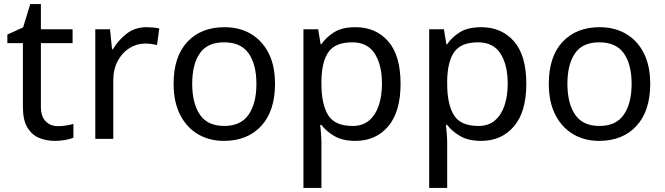

<svg xmlns="http://www.w3.org/2000/svg" viewBox="-20 -679 3254 939"><path d="M264 -62Q284 -62 305 -65.5Q326 -69 339 -73V-6Q325 1 299 5.5Q273 10 249 10Q207 10 171.5 -4.5Q136 -19 114 -55Q92 -91 92 -156V-468H16V-510L93 -545L128 -659H180V-536H335V-468H180V-158Q180 -109 203.5 -85.5Q227 -62 264 -62Z M696 -546Q711 -546 728.5 -544.5Q746 -543 759 -540L748 -459Q735 -462 719.5 -464Q704 -466 690 -466Q649 -466 613 -443.5Q577 -421 555.5 -380.5Q534 -340 534 -286V0H446V-536H518L528 -438H532Q558 -482 599 -514Q640 -546 696 -546Z M1325 -269Q1325 -136 1257.5 -63Q1190 10 1075 10Q1004 10 948.5 -22.5Q893 -55 861 -117.5Q829 -180 829 -269Q829 -402 896 -474Q963 -546 1078 -546Q1151 -546 1206.5 -513.5Q1262 -481 1293.5 -419.5Q1325 -358 1325 -269ZM920 -269Q920 -174 957.5 -118.5Q995 -63 1077 -63Q1158 -63 1196 -118.5Q1234 -174 1234 -269Q1234 -364 1196 -418Q1158 -472 1076 -472Q994 -472 957 -418Q920 -364 920 -269Z M1719 -546Q1818 -546 1878.5 -477Q1939 -408 1939 -269Q1939 -132 1878.5 -61Q1818 10 1718 10Q1656 10 1615.5 -13.5Q1575 -37 1552 -68H1546Q1548 -51 1550 -25Q1552 1 1552 20V240H1464V-536H1536L1548 -463H1552Q1576 -498 1615 -522Q1654 -546 1719 -546ZM1703 -472Q1621 -472 1587.5 -426Q1554 -380 1552 -286V-269Q1552 -170 1584.5 -116.5Q1617 -63 1705 -63Q1754 -63 1785.5 -90Q1817 -117 1832.5 -163.5Q1848 -210 1848 -270Q1848 -362 1812.5 -417Q1777 -472 1703 -472Z M2334 -546Q2433 -546 2493.5 -477Q2554 -408 2554 -269Q2554 -132 2493.5 -61Q2433 10 2333 10Q2271 10 2230.5 -13.5Q2190 -37 2167 -68H2161Q2163 -51 2165 -25Q2167 1 2167 20V240H2079V-536H2151L2163 -463H2167Q2191 -498 2230 -522Q2269 -546 2334 -546ZM2318 -472Q2236 -472 2202.5 -426Q2169 -380 2167 -286V-269Q2167 -170 2199.5 -116.5Q2232 -63 2320 -63Q2369 -63 2400.5 -90Q2432 -117 2447.5 -163.5Q2463 -210 2463 -270Q2463 -362 2427.5 -417Q2392 -472 2318 -472Z M3160 -269Q3160 -136 3092.5 -63Q3025 10 2910 10Q2839 10 2783.5 -22.5Q2728 -55 2696 -117.5Q2664 -180 2664 -269Q2664 -402 2731 -474Q2798 -546 2913 -546Q2986 -546 3041.5 -513.5Q3097 -481 3128.5 -419.5Q3160 -358 3160 -269ZM2755 -269Q2755 -174 2792.5 -118.5Q2830 -63 2912 -63Q2993 -63 3031 -118.5Q3069 -174 3069 -269Q3069 -364 3031 -418Q2993 -472 2911 -472Q2829 -472 2792 -418Q2755 -364 2755 -269Z"/></svg>

Font: Noto Sans Imperial Aramaic
Style: Regular
Weight: 400
Designer: Monotype Design Team
Foundry: Monotype Imaging Inc.
Version: Version 2.001; ttfautohint (v1.8.4.7-5d5b)